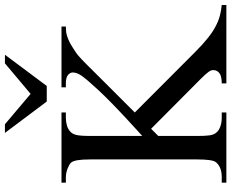

<svg xmlns="http://www.w3.org/2000/svg" viewBox="-99 -830 929 771"><g transform="rotate(-90 365.5 -444.5)"><path d="M416 0V-18.6Q444.3 -18.6 456.3 -27.3Q468.3 -36.1 469.2 -48.8Q471.2 -59.1 462.9 -70.8Q454.6 -82.5 433.1 -104L233.9 -302.2L205.1 -273.4V-117.7Q205.1 -101.6 205.6 -89.8Q206.1 -78.1 207.3 -69.3Q208.5 -60.5 210.7 -54.2Q212.9 -47.9 216.8 -42.5Q225.1 -30.8 241.7 -24.7Q258.3 -18.6 276.4 -18.6H299.3V0H17.6V-18.6H40.5Q80.6 -18.6 100.1 -42.5Q110.8 -56.6 110.8 -117.7V-545.4Q110.8 -579.1 107.7 -597.4Q104.5 -615.7 98.1 -623.5Q95.2 -627 88.9 -630.6Q82.5 -634.3 74.5 -637.5Q66.4 -640.6 57.4 -642.6Q48.3 -644.5 40.5 -644.5H17.6V-662.1H299.3V-644.5H276.4Q261.7 -644.5 246.6 -640.1Q231.4 -635.7 221.2 -625.5Q217.3 -621.6 214.4 -616.5Q211.4 -611.3 209.2 -602.5Q207 -593.8 206.1 -580.1Q205.1 -566.4 205.1 -545.4V-337.9Q210.4 -342.3 226.8 -357.4Q243.2 -372.6 272.5 -399.4Q345.2 -466.8 388.7 -513.4Q432.1 -560.1 447.3 -582Q460 -600.6 460 -617.2Q460 -627 450.2 -635.7Q440.4 -644.5 416 -644.5H400.4V-662.1H644.5V-644.5Q634.3 -644.5 625 -643.6Q615.7 -642.6 606.2 -639.6Q596.7 -636.7 585.9 -631.6Q575.2 -626.5 562 -618.2Q551.3 -611.3 543.7 -606.4Q536.1 -601.6 528.8 -595.5Q521.5 -589.4 512.2 -580.6Q502.9 -571.8 488.5 -557.4Q474.1 -543 453.1 -521.7Q432.1 -500.5 400.4 -468.8L299.3 -367.7L543.5 -124Q603.5 -64 646.5 -42.5Q668 -31.2 688.7 -25.9Q709.5 -20.5 731 -18.6V0ZM405.8 -721.2H343.3L217.3 -889.2H252L374 -786.1L496.6 -889.2H531.2Z"/></g></svg>

Font: Doulos SIL Phon
Style: Regular
Weight: 400
Designer: Walt Agee, Victor Gaultney, Peter Martin, Debbi Hosken, Becca Hirsbrunner
Foundry: SIL International
Version: Version 5.000